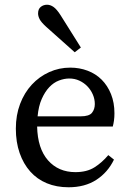

<svg xmlns="http://www.w3.org/2000/svg" viewBox="-20 -777 550 812"><path d="M321 -285Q357 -285 369 -300Q381 -315 381 -337Q381 -358 372.5 -377.5Q364 -397 349.5 -412Q335 -427 315.5 -436Q296 -445 273 -445Q252 -445 229.5 -436.5Q207 -428 188.5 -408.5Q170 -389 156.5 -358.5Q143 -328 139 -285ZM137 -242Q139 -149 183 -99Q227 -49 299 -49Q347 -49 379 -69Q411 -89 438 -121L462 -102Q436 -48 387.5 -16.5Q339 15 270 15Q219 15 178 -2Q137 -19 108 -51.5Q79 -84 63 -130Q47 -176 47 -233Q47 -290 65 -337.5Q83 -385 114.5 -419Q146 -453 188 -472Q230 -491 277 -491Q316 -491 350.5 -478Q385 -465 410 -440Q435 -415 449.5 -379Q464 -343 464 -298Q464 -281 462 -267Q460 -253 457 -242ZM296 -556 176 -663Q154 -683 147.5 -696Q141 -709 141 -720Q141 -739 152.5 -748Q164 -757 179 -757Q193 -757 206.5 -747.5Q220 -738 236 -713L322 -576Z"/></svg>

Font: SourceSerifPro
Style: Book
Weight: 400
Designer: Frank Grießhammer
Foundry: Adobe Systems Incorporated
Version: Version 1.014;PS Version 1.0;hotconv 1.0.73;makeotf.lib2.5.5